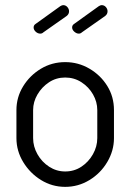

<svg xmlns="http://www.w3.org/2000/svg" viewBox="-20 -721 509 748"><path d="M234 7Q183 7 140 -19.5Q97 -46 70.5 -89.5Q44 -133 44 -183V-292Q44 -342 70 -384.5Q96 -427 139 -453Q182 -479 234 -479Q285 -479 328.5 -453.5Q372 -428 398 -386Q424 -344 424 -292V-183Q424 -134 398 -90Q372 -46 328.5 -19.5Q285 7 234 7ZM234 -53Q269 -53 297 -71.5Q325 -90 342 -120Q359 -150 359 -183V-292Q359 -324 342.5 -353Q326 -382 297.5 -400.5Q269 -419 234 -419Q199 -419 171 -400.5Q143 -382 126 -353Q109 -324 109 -292V-183Q109 -150 126 -120Q143 -90 171.5 -71.5Q200 -53 234 -53ZM287 -590Q278 -590 269.5 -597.5Q261 -605 261 -614Q261 -623 269 -628L365 -697Q368 -699 371 -700Q374 -701 376 -701Q386 -701 392.5 -693.5Q399 -686 399 -677Q399 -666 390 -659L299 -595Q294 -590 287 -590ZM137 -590Q127 -590 119 -597.5Q111 -605 111 -614Q111 -623 119 -628L215 -697Q218 -699 221 -700Q224 -701 226 -701Q236 -701 242.5 -693.5Q249 -686 249 -677Q249 -666 240 -659L149 -595Q144 -590 137 -590Z"/></svg>

Font: Dosis
Style: Regular
Weight: 400
Designer: EdgarTolentino, PabloImpallari, IginoMarini
Foundry: EdgarTolentino, PabloImpallari, IginoMarini
Version: Version 3.001; ttfautohint (v1.8.2)